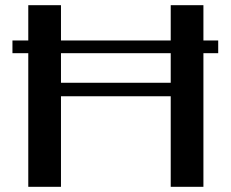

<svg xmlns="http://www.w3.org/2000/svg" viewBox="-20 -720 889 740"><path d="M821 -515H764V0H638V-349H215V0H89V-515H28V-564H89V-700H215V-564H638V-700H764V-564H821ZM638 -515H215V-401H638Z"/></svg>

Font: Fahkwang Medium
Style: Regular
Weight: 500
Version: Version 1.000; ttfautohint (v1.6)